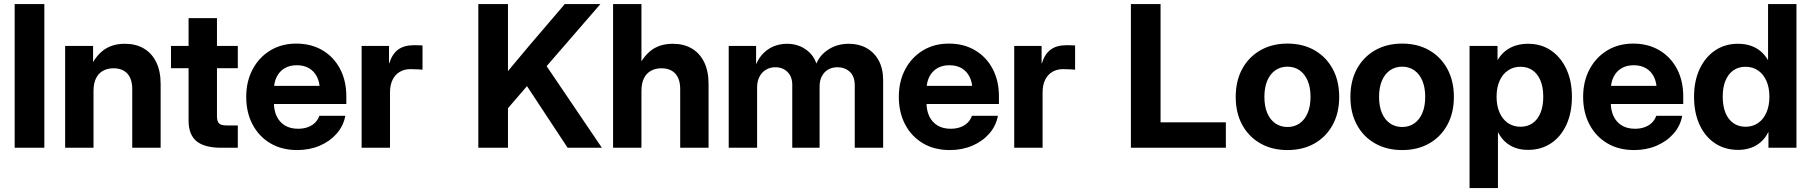

<svg xmlns="http://www.w3.org/2000/svg" viewBox="-20 -748 9165 972"><path d="M204.5 -727.5V0H54.3V-727.5Z M453.4 -286.5V0H309.8V-515.6H451.2V-381.4H426.7Q451.3 -449.9 496.6 -488.2Q541.9 -526.4 612.2 -526.4Q667.3 -526.4 707.9 -502.7Q748.5 -478.9 770.8 -433.5Q793.2 -388.1 793.2 -322.9V0H649.5V-296.5Q649.5 -348.4 624.8 -375.3Q600.1 -402.3 554.6 -402.3Q524.9 -402.3 502.1 -390Q479.2 -377.8 466.3 -352.2Q453.4 -326.6 453.4 -286.5Z M1183.9 -515.6V-402.7H845.6V-515.6ZM934.7 -656.2H1078.4V-159.3Q1078.4 -133.2 1089 -123.1Q1099.6 -112.9 1128.7 -112.9Q1141 -112.9 1157.9 -112.9Q1174.8 -112.9 1183.9 -112.9V0Q1171 0 1147.5 0Q1124.1 0 1100.3 0Q1014.9 0 974.8 -33.3Q934.7 -66.5 934.7 -136.8Z M1484.5 11.7Q1406.5 11.7 1348.4 -22.8Q1290.3 -57.4 1258.4 -118.3Q1226.5 -179.2 1226.5 -257.4Q1226.5 -336.2 1259 -397.1Q1291.4 -458 1348.5 -492.7Q1405.6 -527.3 1479.7 -527.3Q1555.4 -527.3 1612.7 -493.4Q1669.9 -459.5 1701.6 -399.3Q1733.3 -339 1733.3 -260.3V-221.5H1277.9V-313.3H1664L1599.1 -291.6Q1599.1 -330.6 1584.9 -358.9Q1570.7 -387.2 1544.7 -402.5Q1518.7 -417.8 1482.6 -417.8Q1447 -417.8 1421 -402.5Q1395 -387.2 1380.8 -358.9Q1366.6 -330.6 1366.6 -291.6V-228.8Q1366.6 -189 1380.9 -159.1Q1395.3 -129.1 1422.7 -112.6Q1450 -96.2 1488.7 -96.2Q1516.9 -96.2 1538.8 -104.4Q1560.7 -112.5 1575.5 -127.4Q1590.2 -142.2 1596.7 -161.9H1728.2Q1718.7 -110.8 1684.6 -71.7Q1650.4 -32.6 1598.7 -10.5Q1547 11.7 1484.5 11.7Z M1810.7 0V-515.6H1949.4V-427.7H1950.9Q1965 -474.3 1995.3 -496.8Q2025.5 -519.2 2076.5 -519.2Q2089.3 -519.2 2099.9 -518.8Q2110.4 -518.3 2119 -517.9V-395.3Q2111.2 -396 2093.4 -397Q2075.5 -398 2057.1 -398Q2027.8 -398 2004.4 -384.6Q1981.1 -371.1 1967.7 -344.7Q1954.4 -318.3 1954.4 -279.4V0Z M2509.9 -151.8V-338Q2547.1 -383.2 2584.6 -427.8Q2622 -472.5 2659.7 -517.4L2839.3 -727.5H3019.6L2712.5 -373H2700.4ZM2401.5 0V-727.5H2551.6V-526.6V-342.5V-270.8V0ZM2853.6 0 2636.1 -329.8 2726.4 -443.9 3027 0Z M3227.3 -286.5V0H3083.7V-727.5H3227.3V-381.4H3200.6Q3225.2 -449.9 3270.5 -488.2Q3315.8 -526.4 3386.1 -526.4Q3441.2 -526.4 3481.8 -502.7Q3522.4 -478.9 3544.8 -433.5Q3567.1 -388.1 3567.1 -322.9V0H3423.5V-296.5Q3423.5 -348.4 3398.7 -375.3Q3374 -402.3 3328.5 -402.3Q3298.9 -402.3 3276 -390Q3253.2 -377.8 3240.2 -352.2Q3227.3 -326.6 3227.3 -286.5Z M3669.1 0V-515.6H3807.7V-399.6H3799Q3812.6 -442.5 3837.3 -470.6Q3862.1 -498.8 3894.9 -512.6Q3927.7 -526.4 3963.9 -526.4Q4022.9 -526.4 4066.5 -492.4Q4110 -458.4 4119.2 -399.6H4104Q4118.7 -458.5 4166.5 -492.5Q4214.3 -526.4 4277.6 -526.4Q4327.4 -526.4 4366.5 -504.9Q4405.5 -483.3 4428.2 -442.1Q4450.9 -400.8 4450.9 -341.6V0H4307.2V-315.2Q4307.2 -361.8 4282 -384.7Q4256.7 -407.6 4219.9 -407.6Q4192.1 -407.6 4171.7 -395.4Q4151.4 -383.2 4140.3 -361.4Q4129.2 -339.6 4129.2 -310.7V0H3990.8V-319.3Q3990.8 -359.6 3966.9 -383.6Q3943 -407.6 3905.1 -407.6Q3879.8 -407.6 3858.7 -395.6Q3837.7 -383.6 3825.2 -360.6Q3812.8 -337.5 3812.8 -304.4V0Z M4788.2 11.7Q4710.2 11.7 4652.1 -22.8Q4594 -57.4 4562.1 -118.3Q4530.3 -179.2 4530.3 -257.4Q4530.3 -336.2 4562.7 -397.1Q4595.1 -458 4652.2 -492.7Q4709.3 -527.3 4783.4 -527.3Q4859.2 -527.3 4916.4 -493.4Q4973.6 -459.5 5005.3 -399.3Q5037.1 -339 5037.1 -260.3V-221.5H4581.6V-313.3H4967.7L4902.8 -291.6Q4902.8 -330.6 4888.6 -358.9Q4874.4 -387.2 4848.4 -402.5Q4822.4 -417.8 4786.3 -417.8Q4750.7 -417.8 4724.7 -402.5Q4698.7 -387.2 4684.5 -358.9Q4670.3 -330.6 4670.3 -291.6V-228.8Q4670.3 -189 4684.6 -159.1Q4699 -129.1 4726.4 -112.6Q4753.8 -96.2 4792.5 -96.2Q4820.6 -96.2 4842.5 -104.4Q4864.4 -112.5 4879.2 -127.4Q4893.9 -142.2 4900.4 -161.9H5032Q5022.5 -110.8 4988.3 -71.7Q4954.1 -32.6 4902.4 -10.5Q4850.7 11.7 4788.2 11.7Z M5114.5 0V-515.6H5253.1V-427.7H5254.6Q5268.7 -474.3 5299 -496.8Q5329.2 -519.2 5380.2 -519.2Q5393 -519.2 5403.6 -518.8Q5414.1 -518.3 5422.7 -517.9V-395.3Q5414.9 -396 5397.1 -397Q5379.2 -398 5360.9 -398Q5331.5 -398 5308.1 -384.6Q5284.8 -371.1 5271.4 -344.7Q5258.1 -318.3 5258.1 -279.4V0Z M5705.2 0V-727.5H5855.3V-128.8H6185.9V0Z M6497.8 11.7Q6419.9 11.7 6360.8 -21.9Q6301.7 -55.5 6268.7 -116.1Q6235.8 -176.6 6235.8 -257.4Q6235.8 -338.3 6268.7 -399Q6301.7 -459.6 6360.8 -493.5Q6419.9 -527.3 6497.8 -527.3Q6576.1 -527.3 6635 -493.5Q6693.8 -459.6 6726.8 -399Q6759.7 -338.3 6759.7 -257.4Q6759.7 -176.6 6726.8 -116.1Q6693.8 -55.5 6635 -21.9Q6576.1 11.7 6497.8 11.7ZM6497.8 -105.1Q6532.9 -105.1 6559.1 -123.3Q6585.3 -141.4 6599.9 -175.6Q6614.5 -209.8 6614.5 -257.4Q6614.5 -305.6 6599.9 -339.7Q6585.3 -373.8 6559.1 -392.1Q6532.9 -410.5 6497.8 -410.5Q6463.1 -410.5 6436.7 -392.3Q6410.2 -374 6395.6 -339.8Q6381 -305.6 6381 -257.4Q6381 -209.6 6395.6 -175.5Q6410.2 -141.4 6436.5 -123.3Q6462.9 -105.1 6497.8 -105.1Z M7078.3 11.7Q7000.4 11.7 6941.3 -21.9Q6882.2 -55.5 6849.3 -116.1Q6816.4 -176.6 6816.4 -257.4Q6816.4 -338.3 6849.3 -399Q6882.2 -459.6 6941.3 -493.5Q7000.4 -527.3 7078.3 -527.3Q7156.7 -527.3 7215.5 -493.5Q7274.4 -459.6 7307.3 -399Q7340.3 -338.3 7340.3 -257.4Q7340.3 -176.6 7307.3 -116.1Q7274.4 -55.5 7215.5 -21.9Q7156.7 11.7 7078.3 11.7ZM7078.3 -105.1Q7113.4 -105.1 7139.7 -123.3Q7165.9 -141.4 7180.5 -175.6Q7195.1 -209.8 7195.1 -257.4Q7195.1 -305.6 7180.5 -339.7Q7165.9 -373.8 7139.7 -392.1Q7113.4 -410.5 7078.3 -410.5Q7043.7 -410.5 7017.2 -392.3Q6990.7 -374 6976.1 -339.8Q6961.5 -305.6 6961.5 -257.4Q6961.5 -209.6 6976.1 -175.5Q6990.7 -141.4 7017.1 -123.3Q7043.5 -105.1 7078.3 -105.1Z M7419.6 204.1V-515.6H7561.3V-445.8H7563.1Q7578.9 -472.7 7601.8 -490.6Q7624.7 -508.5 7653.7 -517.5Q7682.7 -526.4 7715.9 -526.4Q7782 -526.4 7831.9 -492.5Q7881.8 -458.5 7909.9 -398.1Q7937.9 -337.7 7937.9 -258.3Q7937.9 -177.7 7910.2 -117.1Q7882.5 -56.5 7832.5 -22.9Q7782.5 10.8 7714.8 10.8Q7681.1 10.8 7652.6 0.9Q7624.2 -9 7601.9 -28.5Q7579.6 -48.1 7564.8 -77.1H7563.3V204.1ZM7677.6 -106.3Q7712.8 -106.3 7738.5 -124.2Q7764.3 -142.1 7778.5 -176.1Q7792.8 -210.1 7792.8 -258.3Q7792.8 -306.8 7778.5 -340.5Q7764.3 -374.3 7738.5 -392.2Q7712.8 -410 7677.6 -410Q7641.4 -410 7614 -391.3Q7586.6 -372.5 7571.5 -338.5Q7556.4 -304.5 7556.4 -258.3Q7556.4 -212.4 7571.5 -178.1Q7586.6 -143.9 7614 -125.1Q7641.4 -106.3 7677.6 -106.3Z M8252.6 11.7Q8174.5 11.7 8116.5 -22.8Q8058.4 -57.4 8026.5 -118.3Q7994.6 -179.2 7994.6 -257.4Q7994.6 -336.2 8027 -397.1Q8059.5 -458 8116.5 -492.7Q8173.6 -527.3 8247.8 -527.3Q8323.5 -527.3 8380.7 -493.4Q8437.9 -459.5 8469.7 -399.3Q8501.4 -339 8501.4 -260.3V-221.5H8045.9V-313.3H8432.1L8367.2 -291.6Q8367.2 -330.6 8353 -358.9Q8338.8 -387.2 8312.8 -402.5Q8286.8 -417.8 8250.7 -417.8Q8215.1 -417.8 8189 -402.5Q8163 -387.2 8148.8 -358.9Q8134.6 -330.6 8134.6 -291.6V-228.8Q8134.6 -189 8149 -159.1Q8163.4 -129.1 8190.7 -112.6Q8218.1 -96.2 8256.8 -96.2Q8285 -96.2 8306.9 -104.4Q8328.8 -112.5 8343.5 -127.4Q8358.3 -142.2 8364.8 -161.9H8496.3Q8486.8 -110.8 8452.6 -71.7Q8418.4 -32.6 8366.7 -10.5Q8315.1 11.7 8252.6 11.7Z M8779.2 10.8Q8712.1 10.8 8661.8 -22.9Q8611.5 -56.5 8583.8 -117.1Q8556.1 -177.7 8556.1 -258.3Q8556.1 -337.7 8584.2 -398.1Q8612.3 -458.5 8662.5 -492.5Q8712.6 -526.4 8778.2 -526.4Q8811.9 -526.4 8840.2 -517.5Q8868.4 -508.5 8891.1 -490.3Q8913.7 -472.2 8930.1 -444.2H8930.8V-727.5H9074.5V0H8932.8V-79.2H8932Q8917.2 -49.1 8894.3 -29.1Q8871.4 -9 8842.3 0.9Q8813.2 10.8 8779.2 10.8ZM8816.5 -106.3Q8853 -106.3 8880.2 -125.1Q8907.5 -143.9 8922.5 -178.1Q8937.6 -212.4 8937.6 -258.3Q8937.6 -304.5 8922.5 -338.5Q8907.5 -372.5 8880.2 -391.3Q8853 -410 8816.5 -410Q8781.8 -410 8755.8 -392.2Q8729.8 -374.3 8715.5 -340.5Q8701.3 -306.8 8701.3 -258.3Q8701.3 -210.1 8715.5 -176.1Q8729.8 -142.1 8755.8 -124.2Q8781.8 -106.3 8816.5 -106.3Z"/></svg>

Font: Inter Khmer Looped
Style: Regular
Weight: 400
Designer: Rasmus Andersson, Sovichet Tep
Foundry: Anagata Design
Version: Version 1.000